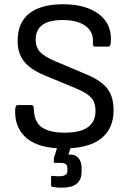

<svg xmlns="http://www.w3.org/2000/svg" viewBox="-20 -686 608 903"><path d="M269 196.8Q247.1 196.8 228 192.9Q223.1 191.9 221.7 190.7Q220.2 189.5 220.2 185.1V147.9Q220.2 143.6 221.7 142.1Q223.1 140.6 228 141.1Q245.6 143.1 255.9 143.1Q296.9 143.1 296.9 119.1V106Q296.9 91.3 289.1 85.7Q281.2 80.1 263.2 80.1H240.2Q235.8 80.1 234.4 78.9Q232.9 77.6 232.9 73.2Q232.9 59.1 234.9 53.2L248 11.2Q146 4.9 96.2 -44.4Q46.4 -93.8 51.8 -173.8Q53.2 -191.9 64 -191.9H127Q139.2 -191.9 139.2 -175.8Q139.2 -115.7 174.6 -88.9Q210 -62 285.2 -62Q429.2 -62 429.2 -165Q429.2 -203.6 409.2 -226.3Q389.2 -249 337.9 -270L190.9 -331.1Q122.1 -359.4 92 -398.4Q62 -437.5 63 -497.1Q63.5 -580.1 117.9 -623Q172.4 -666 276.9 -666Q384.8 -666 446.5 -618.4Q508.3 -570.8 501 -485.8Q499.5 -466.8 490.2 -466.8H425.8Q415.5 -466.8 417 -485.8Q420.4 -536.1 382.3 -564Q344.2 -591.8 273.9 -591.8Q149.4 -591.8 147.9 -502Q147 -465.3 167.7 -442.4Q188.5 -419.4 242.2 -397L387.2 -335.9Q456.5 -306.6 485.4 -268.6Q514.2 -230.5 514.2 -167Q514.2 -87.4 463.6 -41.3Q413.1 4.9 311 11.2L301.8 41H311Q335.9 41 349.9 58.3Q363.8 75.7 363.8 105V120.1Q363.8 159.7 340.6 178.2Q317.4 196.8 269 196.8Z"/></svg>

Font: Sofia Sans
Style: Regular
Weight: 400
Designer: Botio Nikoltchev, Ani Petrova
Foundry: lettersoup
Version: Version 4.100